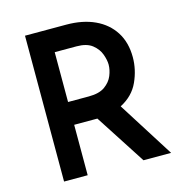

<svg xmlns="http://www.w3.org/2000/svg" viewBox="-107 -828 886 927"><g transform="rotate(-15 335.5 -364.5)"><path d="M306 -729Q388 -729 448.5 -701Q509 -673 542.5 -620.5Q576 -568 576 -494Q576 -432 549 -372.5Q522 -313 458 -280L635 0H497L334 -252Q329 -252 324 -252H218V0H100V-729ZM322 -366Q374 -366 402.5 -386.5Q431 -407 442.5 -435.5Q454 -464 454 -490Q454 -512 443.5 -541.5Q433 -571 405.5 -593Q378 -615 327 -615H218V-366Z"/></g></svg>

Font: Reem Kufi Medium
Style: Regular
Weight: 500
Designer: Khaled Hosny
Version: Version 1.001